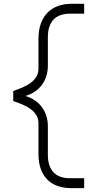

<svg xmlns="http://www.w3.org/2000/svg" viewBox="-20 -802 523 997"><path d="M48.8 -329.6Q73.7 -337.9 97.4 -348.1Q121.1 -358.4 139.4 -371.8Q157.7 -385.3 168.7 -403.3Q179.7 -421.4 179.7 -445.3V-598.6Q179.7 -647 192.9 -681.6Q206.1 -716.3 229 -738.5Q252 -760.7 283 -771.5Q314 -782.2 349.1 -782.2H417V-731H342.8Q318.8 -731 297.9 -724.6Q276.9 -718.3 261.5 -703.9Q246.1 -689.5 237.3 -666Q228.5 -642.6 228.5 -608.9V-460Q228.5 -432.6 220.9 -408Q213.4 -383.3 198.7 -362.8Q184.1 -342.3 162.1 -327.1Q140.1 -312 111.8 -303.7Q140.1 -295.4 162.1 -280Q184.1 -264.6 198.7 -244.1Q213.4 -223.6 220.9 -199Q228.5 -174.3 228.5 -147.5V1.5Q228.5 35.2 237.3 58.6Q246.1 82 261.5 96.4Q276.9 110.8 297.9 117.2Q318.8 123.5 342.8 123.5H417V174.8H349.1Q314 174.8 283 165Q252 155.3 229 133.8Q206.1 112.3 192.9 78.4Q179.7 44.4 179.7 -3.9V-162.1Q179.7 -186 168.7 -203.9Q157.7 -221.7 139.4 -235.4Q121.1 -249 97.4 -259Q73.7 -269 48.8 -277.3Z"/></svg>

Font: Proza Libre
Style: Light
Weight: 300
Designer: Jasper de Waard
Foundry: Jasper de Waard
Version: Version 1.000; ttfautohint (v1.4.1.8-43bc)